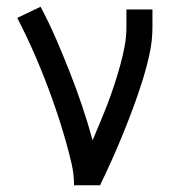

<svg xmlns="http://www.w3.org/2000/svg" viewBox="-20 -548 540 568"><path d="M199 0Q199 -33 191.5 -65Q184 -97 175 -129Q166 -161 156 -192Q146 -223 135 -254Q124 -285 112 -315.5Q100 -346 87 -376.5Q74 -407 60 -436.5Q46 -466 31 -495L100 -528Q125 -481 146 -432.5Q167 -384 186.5 -334.5Q206 -285 223 -234.5Q240 -184 254 -133Q265 -160 276.5 -187Q288 -214 298.5 -241.5Q309 -269 318 -296.5Q327 -324 335 -352.5Q343 -381 348.5 -410Q354 -439 354 -468V-520H431V-468Q431 -427 422 -386.5Q413 -346 400.5 -306.5Q388 -267 373.5 -228Q359 -189 343.5 -151Q328 -113 311 -75Q294 -37 276 0Z"/></svg>

Font: Iosevka Slab
Style: Regular
Weight: 400
Monospace: yes
Designer: Belleve Invis
Foundry: Belleve Invis
Version: Version 11.2.4; ttfautohint (v1.8.3)